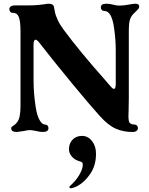

<svg xmlns="http://www.w3.org/2000/svg" viewBox="-20 -698 801 1030"><path d="M40 -10Q40 -15 43.5 -18Q47 -21 55.5 -26.5Q64 -32 70 -40Q81 -53 85.5 -75Q90 -97 90 -130V-529Q90 -587 80 -609Q71 -629 50 -629H48Q40 -629 35 -635Q30 -641 30 -649Q30 -657 37.5 -663Q45 -669 60 -669H129Q170 -669 191.5 -672Q213 -675 217 -675Q231 -678 241 -678Q267 -678 270 -659Q271 -656 274 -637Q277 -618 289 -592Q301 -566 322 -538Q406 -424 548 -264Q559 -251 566 -243Q574 -233 580.5 -227Q587 -221 591 -221Q601 -221 601 -249V-428Q601 -484 592 -548Q579 -639 541 -639Q531 -639 526 -644.5Q521 -650 521 -659Q521 -678 551 -678Q569 -678 587 -673Q590 -672 600 -670Q610 -668 622 -668Q646 -668 681 -675Q687 -676 693.5 -677Q700 -678 706 -678Q727 -678 727 -663Q727 -657 723 -651.5Q719 -646 711.5 -639Q704 -632 698 -626Q682 -610 676.5 -590.5Q671 -571 671 -539V-170L670 -108Q669 -95 669 -75Q669 -62 671 -50Q672 -41 680 -35.5Q688 -30 700 -30Q709 -30 714.5 -24.5Q720 -19 720 -10Q720 -2 712.5 4Q705 10 690 10Q642 10 601.5 -7.5Q561 -25 515 -76Q460 -137 363.5 -254Q267 -371 190 -470Q178 -485 171 -485Q166 -485 163 -478.5Q160 -472 160 -460V-270Q160 -199 171 -127Q178 -79 192 -54.5Q206 -30 220 -30Q230 -30 235 -24.5Q240 -19 240 -10Q240 -1 232.5 4.5Q225 10 210 10Q195 10 175 5Q170 4 159 2Q148 0 139 0Q127 0 107 5Q75 10 70 10Q40 10 40 -10ZM352 306Q352 303 357 298Q386 273 405 241Q424 209 424 186Q424 176 420.5 173Q417 170 406 167Q381 160 365.5 142Q350 124 350 103Q350 71 369.5 51Q389 31 420 31Q454 31 476 62Q495 88 495 127Q495 189 465 233.5Q435 278 397 299Q388 304 376.5 308Q365 312 358 312Q356 312 354 310Q352 308 352 306Z"/></svg>

Font: Raigarh
Style: Bold
Weight: 700
Designer: jaikishan Patel
Foundry: MagicType
Version: Version 1.000